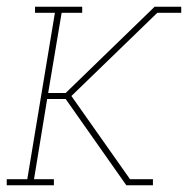

<svg xmlns="http://www.w3.org/2000/svg" viewBox="-26 -550 558 570"><path d="M-6 0V-18H55L137 -512H78V-530H218V-512H157L117 -274H169L433 -530H512V-512H441L186 -265L360 -18H428V0H349L169 -256H114L75 -18H134V0Z"/></svg>

Font: Iosevka Slab Thin Oblique
Style: Regular
Weight: 100
Italic angle: -9°
Monospace: yes
Designer: Belleve Invis
Foundry: Belleve Invis
Version: Version 11.1.0; ttfautohint (v1.8.3)